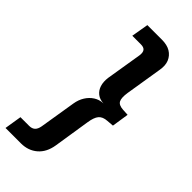

<svg xmlns="http://www.w3.org/2000/svg" viewBox="-330 -754 982 982"><g transform="rotate(45 161.0 -262.5)"><path d="M-51 180 -36 87H27Q47 87 58.5 76.5Q70 66 74 43L106 -154Q111 -185 126 -209Q141 -233 163.5 -247.5Q186 -262 214 -263H215Q187 -264 168.5 -278.5Q150 -293 142.5 -317Q135 -341 139 -372L171 -568Q174 -591 165.5 -601.5Q157 -612 137 -612H74L90 -705H195Q233 -705 257 -690.5Q281 -676 292 -650Q303 -624 296 -586L264 -388Q258 -348 267 -330.5Q276 -313 308 -311L343 -309L329 -217L292 -214Q260 -212 245.5 -194.5Q231 -177 225 -137L194 61Q185 118 149 149Q113 180 60 180Z"/></g></svg>

Font: Nunito Sans 10pt SemiCondensed
Style: Bold Italic
Weight: 700
Width: 4
Italic angle: -9°
Designer: Vernon Adams
Foundry: Vernon Adams
Version: Version 3.101;gftools[0.9.27]